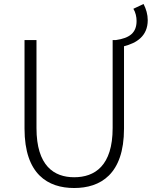

<svg xmlns="http://www.w3.org/2000/svg" viewBox="-20 -930 761 963"><path d="M649 -886C660 -868 665 -845 665 -825C665 -766 631 -739 561 -729H545V-288C545 -98 455 -41 352 -41C251 -41 163 -98 163 -288V-729H103V-285C103 -55 221 13 352 13C483 13 602 -55 602 -285V-698C664 -714 721 -748 721 -829C721 -857 713 -885 700 -910Z"/></svg>

Font: Noto Sans CJK Light
Style: Regular
Weight: 300
Designer: Ryoko NISHIZUKA (kana & ideographs); Paul D. Hunt (Latin, Greek & Cyrillic); Wenlong ZHANG (bopomofo); Sandoll Communica
Foundry: Adobe Systems Incorporated
Version: Version 1.000;PS 1;hotconv 1.0.78;makeotf.lib2.5.61930